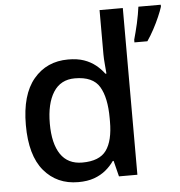

<svg xmlns="http://www.w3.org/2000/svg" viewBox="-54 -811 819 872"><g transform="rotate(-5 355.5 -375.0)"><path d="M268 10Q171 10 112 -60Q53 -130 53 -269Q53 -407 112.5 -478Q172 -549 270 -549Q312 -549 342 -538.5Q372 -528 394.5 -510Q417 -492 433 -470H438Q437 -484 434.5 -511.5Q432 -539 432 -558V-760H538V0H454L436 -72H432Q416 -49 393.5 -30.5Q371 -12 340.5 -1Q310 10 268 10ZM294 -77Q372 -77 403.5 -120.5Q435 -164 435 -252V-267Q435 -361 405 -411Q375 -461 293 -461Q228 -461 195 -409Q162 -357 162 -266Q162 -175 195 -126Q228 -77 294 -77ZM711 -751Q705 -732 693.5 -705.5Q682 -679 667 -651Q652 -623 636 -600H577V-612Q581 -627 586 -645.5Q591 -664 595.5 -684.5Q600 -705 603.5 -724.5Q607 -744 609 -760H711Z"/></g></svg>

Font: Noto Sans Khmer Medium
Style: Regular
Weight: 500
Version: Version 2.003